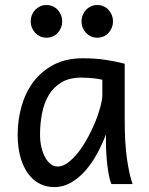

<svg xmlns="http://www.w3.org/2000/svg" viewBox="-20 -743 602 775"><path d="M393.1 -420.9Q387.2 -422.4 379.9 -423.8Q372.6 -425.3 362.5 -426.5Q352.5 -427.7 339.1 -428.7Q325.7 -429.7 307.6 -429.7Q259.8 -429.7 227.8 -410.4Q195.8 -391.1 176.8 -359.1Q157.7 -327.1 149.7 -285.6Q141.6 -244.1 141.6 -200.2Q141.6 -171.9 147.2 -148.2Q152.8 -124.5 162.6 -107.2Q172.4 -89.8 185.1 -80.3Q197.8 -70.8 212.4 -70.8Q233.9 -70.8 255.6 -87.4Q277.3 -104 297.4 -130.1Q317.4 -156.2 335 -188.7Q352.5 -221.2 365.5 -253.2Q378.4 -285.2 385.7 -313.5Q393.1 -341.8 393.1 -358.9ZM429.7 0Q424.3 -11.7 420.2 -32.2Q416 -52.7 413.3 -75.9Q410.6 -99.1 409.2 -122.1Q407.7 -145 407.7 -161.1V-200.2Q393.1 -162.1 372.8 -124.3Q352.5 -86.4 326.4 -56.2Q300.3 -25.9 268.1 -6.8Q235.8 12.2 197.8 12.2Q167 12.2 140.1 -1.5Q113.3 -15.1 93.5 -42Q73.7 -68.8 62.5 -108.6Q51.3 -148.4 51.3 -200.2Q51.3 -258.3 66.9 -313.7Q82.5 -369.1 114.7 -412.4Q147 -455.6 196.8 -481.7Q246.6 -507.8 314.9 -507.8Q362.3 -507.8 404.3 -501.7Q446.3 -495.6 483.4 -485.8V-258.8Q483.4 -166.5 492.2 -103.8Q501 -41 515.1 0ZM104 -656.7Q104 -670.4 108.9 -682.4Q113.8 -694.3 122.3 -703.4Q130.9 -712.4 142.3 -717.5Q153.8 -722.7 167.5 -722.7Q181.2 -722.7 192.9 -717.5Q204.6 -712.4 212.9 -703.4Q221.2 -694.3 226.1 -682.4Q231 -670.4 231 -656.7Q231 -643.1 226.1 -631.1Q221.2 -619.1 212.9 -610.1Q204.6 -601.1 192.9 -595.9Q181.2 -590.8 167.5 -590.8Q153.8 -590.8 142.3 -595.9Q130.9 -601.1 122.3 -610.1Q113.8 -619.1 108.9 -631.1Q104 -643.1 104 -656.7ZM309.1 -656.7Q309.1 -670.4 314 -682.4Q318.8 -694.3 327.4 -703.4Q335.9 -712.4 347.4 -717.5Q358.9 -722.7 372.6 -722.7Q386.2 -722.7 397.9 -717.5Q409.7 -712.4 418 -703.4Q426.3 -694.3 431.2 -682.4Q436 -670.4 436 -656.7Q436 -643.1 431.2 -631.1Q426.3 -619.1 418 -610.1Q409.7 -601.1 397.9 -595.9Q386.2 -590.8 372.6 -590.8Q358.9 -590.8 347.4 -595.9Q335.9 -601.1 327.4 -610.1Q318.8 -619.1 314 -631.1Q309.1 -643.1 309.1 -656.7Z"/></svg>

Font: Andika Cyr
Style: Regular
Weight: 400
Designer: Victor Gaultney, Annie Olsen, Julie Remington, Don Collingsworth, Eric Hays, Becca Hirsbrunner
Foundry: SIL International
Version: Version 5.000